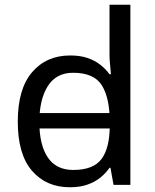

<svg xmlns="http://www.w3.org/2000/svg" viewBox="-20 -780 655 810"><path d="M104 -238V-303H480V-238ZM275 10Q175 10 115 -59.5Q55 -129 55 -267Q55 -405 115.5 -475.5Q176 -546 276 -546Q318 -546 349 -535.5Q380 -525 403 -507Q426 -489 442 -467H448Q447 -480 444.5 -505.5Q442 -531 442 -546V-760H530V0H459L446 -72H442Q426 -49 403 -30.5Q380 -12 348.5 -1Q317 10 275 10ZM289 -63Q374 -63 408.5 -109.5Q443 -156 443 -250V-266Q443 -366 410 -419.5Q377 -473 288 -473Q217 -473 181.5 -416.5Q146 -360 146 -265Q146 -169 181.5 -116Q217 -63 289 -63Z"/></svg>

Font: lsinhala85
Style: Book
Weight: 400
Designer: Jelle Bosma - Monotype Design Team
Foundry: Monotype Imaging Inc.
Version: Version 2.003